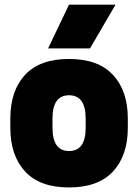

<svg xmlns="http://www.w3.org/2000/svg" viewBox="-20 -800 600 834"><path d="M24.9 -245.1V-285.2Q24.9 -405.8 88.9 -474.9Q152.8 -543.9 279.8 -543.9Q406.7 -543.9 470.9 -474.6Q535.2 -405.3 535.2 -285.2V-245.1Q535.2 -124.5 470.9 -55.2Q406.7 14.2 279.8 14.2Q152.8 14.2 88.9 -55.2Q24.9 -124.5 24.9 -245.1ZM279.8 -779.8H481.9L371.1 -589.8H189ZM279.8 -144Q352.1 -144 352.1 -245.1V-285.2Q352.1 -386.2 279.8 -386.2Q208 -386.2 208 -285.2V-245.1Q208 -144 279.8 -144Z"/></svg>

Font: Cooper Hewitt
Style: Heavy
Weight: 713
Designer: Village Type and Design LLC
Foundry: Cooper Hewitt Smithsonian Design Museum
Version: 1.000